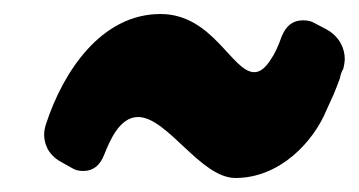

<svg xmlns="http://www.w3.org/2000/svg" viewBox="-20 -490 512 274"><path d="M129 -270C137 -290 151 -323 177 -323C219 -323 266 -236 316 -236C379 -236 427 -287 446 -333L456 -355C459 -362 462 -370 465 -378C466 -383 467 -387 470 -392C471 -397 472 -401 472 -406C472 -419 466 -437 446 -448L429 -457C424 -460 419 -461 412 -461C398 -461 388 -453 382 -438C377 -424 372 -413 367 -406C359 -393 351 -387 343 -387C311 -387 284 -470 209 -470C124 -470 70 -387 46 -314C44 -308 43 -303 43 -298C43 -287 47 -270 67 -259L83 -250C88 -247 93 -246 99 -246C113 -246 123 -254 129 -270Z"/></svg>

Font: Bangerz
Style: Bold
Weight: 700
Designer: vernon adams
Foundry: Vernon Adams
Version: Version 2.10;December 28, 2023;FontCreator 13.0.0.2683 64-bi